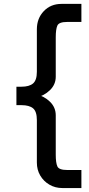

<svg xmlns="http://www.w3.org/2000/svg" viewBox="-20 -808 458 986"><path d="M64.3 -268V-362.7H90Q130.3 -362.7 149.8 -379.5Q169.3 -396.3 169.3 -439.3V-657.3Q169.3 -713.3 204.8 -750.7Q240.3 -788 295.7 -788H398V-695.3H325Q283 -695.3 274.7 -676.8Q266.3 -658.3 266.3 -616V-414Q266.3 -374 236.5 -345Q206.7 -316 162.3 -305.3V-325.3Q206.7 -314.7 236.5 -285.7Q266.3 -256.7 266.3 -215.7V-13.7Q266.3 28.3 274.7 46.7Q283 65 325 65H398V157.7H300.3Q263.3 157.7 233.7 140.3Q204 123 186.7 93.5Q169.3 64 169.3 27V-191.3Q169.3 -235.3 149.8 -251.7Q130.3 -268 90 -268Z"/></svg>

Font: 42dot Sans Light
Style: Regular
Weight: 300
Designer: 42dot
Version: Version 1.000